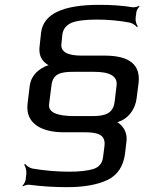

<svg xmlns="http://www.w3.org/2000/svg" viewBox="-20 -659 620 794"><path d="M285 -362H370C436 -362 467 -343 462 -305L454 -238C448 -190 415 -179 364 -179H287C214 -179 179 -195 183 -228L193 -307C199 -355 232 -362 285 -362ZM545 -253 553 -315C562 -391 516 -429 413 -429H318C258 -429 230 -445 234 -478L238 -517C241 -538 253 -554 274 -564C295 -573 330 -578 379 -578C426 -578 471 -574 514 -566C527 -564 541 -554 546 -547L550 -550C544 -557 539 -574 541 -587L544 -609C545 -617 552 -628 557 -632L555 -635C549 -631 536 -628 528 -629C487 -636 440 -639 390 -639C239 -639 160 -601 150 -525L144 -470C140 -440 147 -416 166 -400C172 -394 184 -387 189 -386L191 -390C184 -391 172 -387 164 -383C128 -365 108 -339 103 -305L94 -230C84 -147 154 -112 243 -112H330C383 -112 418 -103 412 -55L406 -8C403 16 390 32 366 40C342 47 309 51 268 51C218 51 166 47 114 38C103 36 89 26 84 19L80 22C85 29 90 46 89 58L86 85C85 93 77 105 73 109L74 112C80 108 93 104 101 105C154 112 206 115 258 115C327 115 383 105 425 85C466 65 490 29 497 -23L503 -74C506 -100 499 -123 480 -142C474 -148 464 -156 457 -157V-153C463 -152 476 -157 484 -161C516 -177 540 -211 545 -253Z"/></svg>

Font: Gamestation Storm Oblique 
Style: Italic
Weight: 400
Designer: Jonas Hecksher
Foundry: Jonas Hecksher, Playtypeª, e-types AS
Version: Version 1.003